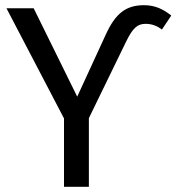

<svg xmlns="http://www.w3.org/2000/svg" viewBox="-20 -721 681 741"><path d="M5 -689 227 -264V0H323V-265L467 -561C493 -614 511 -629 542 -629C569 -629 589 -619 605 -607L641 -661C612 -684 580 -701 536 -701C465 -701 425 -668 388 -587L278 -348L110 -689Z"/></svg>

Font: FiraGO Unicode
Style: Regular
Weight: 400
Designer: bBox Type
Foundry: bBox Type GmbH
Version: Version 1.001;PS 001.001;hotconv 1.0.88;makeotf.lib2.5.64775